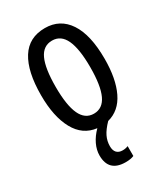

<svg xmlns="http://www.w3.org/2000/svg" viewBox="-190 -634 826 945"><g transform="rotate(-30 222.5 -161.5)"><path d="M265 5Q235 36 222.5 62Q210 88 210 117Q210 141 221.5 153.5Q233 166 255 166Q272 166 286 160V216Q268 224 239 224Q143 224 143 131Q143 100 158 68.5Q173 37 201 9Q123 0 82.5 -74Q42 -148 42 -269Q42 -404 87 -475.5Q132 -547 223 -547Q309 -547 356 -476Q403 -405 403 -269Q403 -156 368.5 -84.5Q334 -13 265 5ZM223 -61Q273 -61 297 -112.5Q321 -164 321 -269Q321 -373 297 -424.5Q273 -476 223 -476Q172 -476 148.5 -425Q125 -374 125 -269Q125 -165 149 -113Q173 -61 223 -61Z"/></g></svg>

Font: Noto Sans UI Cond
Style: Regular
Weight: 400
Width: 3
Designer: Monotype Design Team
Foundry: Monotype Imaging Inc.
Version: Version 1.001